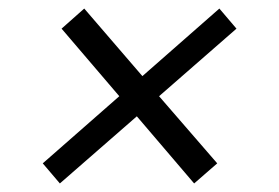

<svg xmlns="http://www.w3.org/2000/svg" viewBox="-20 -480 653 449"><path d="M120 -51 80 -98 259 -255 124 -413 177 -460 313 -302 493 -460 533 -413 352 -255 488 -98 434 -51 300 -208Z"/></svg>

Font: Chivo ExtraLight
Style: Italic
Weight: 250
Italic angle: -8.05°
Designer: Hector Gatti
Foundry: Omnibus-Type
Version: Version 2.002